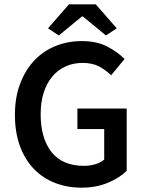

<svg xmlns="http://www.w3.org/2000/svg" viewBox="-20 -856 668 888"><path d="M357 12Q291 12 234.5 -10Q178 -32 136.5 -75Q95 -118 72 -181Q49 -244 49 -325Q49 -405 73 -468.5Q97 -532 138.5 -576Q180 -620 236.5 -643Q293 -666 358 -666Q428 -666 476.5 -640.5Q525 -615 556 -583L494 -508Q469 -532 438.5 -548.5Q408 -565 362 -565Q318 -565 282.5 -548.5Q247 -532 221.5 -501.5Q196 -471 182 -427Q168 -383 168 -328Q168 -216 218.5 -152.5Q269 -89 368 -89Q396 -89 421 -96.5Q446 -104 462 -118V-259H338V-354H566V-66Q533 -33 478.5 -10.5Q424 12 357 12ZM202 -725 299 -836H423L520 -725L470 -692L363 -780H359L252 -692Z"/></svg>

Font: Giro Semibold
Style: Regular
Weight: 600
Designer: Paul D. Hunt
Foundry: Adobe Systems Incorporated
Version: Version 1.000;PS 1.0;hotconv 1.0.88;makeotf.lib2.5.647800